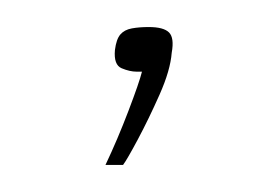

<svg xmlns="http://www.w3.org/2000/svg" viewBox="-20 -53 203 142"><path d="M58 69Q67 50 75 29Q83 8 85 0Q84 0 83.5 0Q83 0 81 0Q76 0 70 -2.5Q64 -5 65 -16Q66 -24 69 -27.5Q72 -31 77.5 -32Q83 -33 90 -33Q101 -33 105 -29Q109 -25 107 -14Q106 -1 98 17Q90 35 82 50Q74 65 71 69Z"/></svg>

Font: Genos Thin
Style: Italic
Weight: 100
Italic angle: -8°
Designer: Robert E. Leuschke
Foundry: Robert E. Leuschke
Version: Version 1.010